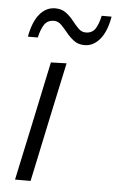

<svg xmlns="http://www.w3.org/2000/svg" viewBox="-52 -757 485 794"><g transform="rotate(5 190.0 -360.0)"><path d="M41 0Q53 -55.5 63.8 -106.8Q74.5 -158 88 -219.5L98.5 -269Q112.5 -334.5 123.5 -387.2Q134.5 -440 146.5 -495.5L211.5 -497.5Q199 -441 188 -388.5Q177 -336 162.5 -269L152 -219.5Q139 -158 128.2 -106.8Q117.5 -55.5 105.5 0ZM278.5 -579Q252.5 -579 234.5 -592.5Q216.5 -606 202.5 -623.5Q188.5 -641 175 -654.5Q161.5 -668 145 -668Q118.5 -668 105.2 -649.2Q92 -630.5 83.5 -593.5H42.5Q53.5 -655 80.2 -687.5Q107 -720 145.5 -720Q171.5 -720 189.5 -706.8Q207.5 -693.5 221.2 -676Q235 -658.5 248.2 -645Q261.5 -631.5 279 -631.5Q304.5 -631.5 317.8 -650.2Q331 -669 339 -706H380Q369.5 -644.5 342.5 -611.8Q315.5 -579 278.5 -579Z"/></g></svg>

Font: Commissioner Light
Style: Italic
Weight: 300
Italic angle: -12°
Designer: Kostas Bartsokas
Foundry: Kostas Bartsokas
Version: Version 1.000; ttfautohint (v1.8.3)